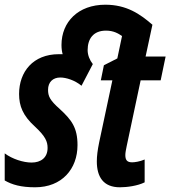

<svg xmlns="http://www.w3.org/2000/svg" viewBox="-26 -785 723 815"><path d="M123 10C237 10 303 -68 303 -169C303 -243 278 -276 228 -322C185 -360 178 -377 178 -404C178 -436 198 -456 230 -456C254 -456 291 -445 320 -421L368 -513C355 -529 346 -551 346 -572C346 -619 369 -655 424 -655C456 -655 476 -643 492 -632L472 -537L415 -508L402 -444H451L395 -181C388 -147 385 -122 385 -100C385 -35 412 10 483 10C513 10 558 4 588 -11V-108C568 -99 545 -96 535 -96C514 -96 506 -105 506 -127C506 -137 509 -151 512 -166L571 -444H656L677 -545H592L621 -680C568 -726 511 -765 421 -765C306 -765 235 -692 235 -594C235 -578 237 -565 240 -555C235 -555 230 -555 224 -555C114 -555 55 -480 55 -386C55 -335 71 -294 123 -247C167 -206 176 -184 176 -157C176 -116 148 -95 108 -95C73 -95 26 -110 -6 -134V-19C25 -1 63 10 123 10Z"/></svg>

Font: Noto Sans ExtraCondensed
Style: Bold Italic
Weight: 700
Width: 2
Italic angle: -12°
Designer: Monotype Design Team
Foundry: Monotype Imaging Inc.
Version: Version 2.013